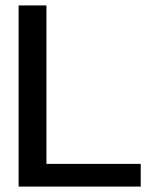

<svg xmlns="http://www.w3.org/2000/svg" viewBox="-20 -690 577 710"><path d="M500.4 -84H151.7V-669.9H48.8V0H500.4Z"/></svg>

Font: SaysetthaMai Thin
Style: Regular
Weight: 100
Designer: John M. Durdin
Foundry: Lao Script for Windows
Version: Version 1.101